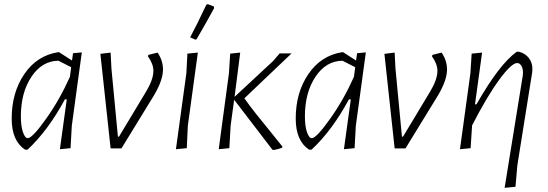

<svg xmlns="http://www.w3.org/2000/svg" viewBox="-20 -711 2624 920"><path d="M100 6Q36 -36 36 -143Q36 -267 96.5 -356Q157 -445 259 -461H263L325 -421L330 -456L372 -460L324 -108L318 -1L267 4L300 -235H291Q210 -85 112 6ZM80 -154Q80 -106 90 -77.5Q100 -49 113 -49Q135 -49 201 -142Q267 -235 315 -343L321 -389L260 -420Q181 -419 130.5 -343Q80 -267 80 -154Z M735 -459Q761 -421 761 -378Q761 -328 719 -256L562 0H510L461 -453L510 -459L514 -382L545 -56H550L680 -272Q715 -330 715 -372Q715 -404 689 -441L691 -448Z M969 -689 976 -691 1005 -680 1006 -672Q975 -614 922 -523L916 -521L891 -532Q921 -587 969 -689ZM928 -459 880 -108 875 -1 823 4 873 -360 878 -454Z M1028 4 1077 -360 1083 -454 1131 -459 1104 -247 1288 -418 1320 -455H1377L1151 -240Q1174 -207 1204.5 -168.5Q1235 -130 1277.5 -78Q1320 -26 1333 -9L1332 -3Q1316 3 1291 8L1285 6L1102 -233L1085 -108L1079 -1Z M1461 6Q1397 -36 1397 -143Q1397 -267 1457.5 -356Q1518 -445 1620 -461H1624L1686 -421L1691 -456L1733 -460L1685 -108L1679 -1L1628 4L1661 -235H1652Q1571 -85 1473 6ZM1441 -154Q1441 -106 1451 -77.5Q1461 -49 1474 -49Q1496 -49 1562 -142Q1628 -235 1676 -343L1682 -389L1621 -420Q1542 -419 1491.5 -343Q1441 -267 1441 -154Z M2096 -459Q2122 -421 2122 -378Q2122 -328 2080 -256L1923 0H1871L1822 -453L1871 -459L1875 -382L1906 -56H1911L2041 -272Q2076 -330 2076 -372Q2076 -404 2050 -441L2052 -448Z M2290 -459 2256 -211H2263Q2373 -404 2456 -463H2467Q2496 -456 2514 -433Q2532 -410 2531 -377L2530 -364L2459 81L2450 184L2398 189L2485 -349L2486 -363Q2486 -383 2478 -396Q2470 -409 2458 -409Q2431 -409 2372.5 -329.5Q2314 -250 2242 -110V-108L2235 -1L2184 4L2234 -360L2240 -454Z"/></svg>

Font: Alegreya Sans SC Light
Style: Italic
Weight: 300
Italic angle: -7°
Designer: Juan Pablo del Peral
Foundry: Huerta Tipografica
Version: Version 2.007